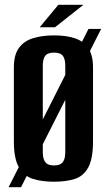

<svg xmlns="http://www.w3.org/2000/svg" viewBox="-20 -748 456 803"><path d="M16 35 350 -627H403L68 35ZM206 12Q156 12 118.5 0.5Q81 -11 59.5 -47.5Q38 -84 38 -156V-466Q38 -519 59.5 -548Q81 -577 119 -588.5Q157 -600 206 -600Q257 -600 293 -588Q329 -576 349 -547Q369 -518 369 -466V-157Q369 -84 349 -47.5Q329 -11 292.5 0.5Q256 12 206 12ZM206 -56Q220 -56 230.5 -60.5Q241 -65 247 -77.5Q253 -90 253 -113V-471Q253 -495 247 -507.5Q241 -520 230.5 -524Q220 -528 206 -528Q192 -528 181.5 -524Q171 -520 165 -507.5Q159 -495 159 -471V-113Q159 -90 165 -77.5Q171 -65 181.5 -60.5Q192 -56 206 -56ZM146 -634 224 -728H329L210 -634Z"/></svg>

Font: Alumni Sans Thin
Style: Bold
Weight: 700
Version: Version 1.018